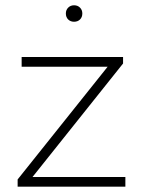

<svg xmlns="http://www.w3.org/2000/svg" viewBox="-20 -703 539 723"><path d="M452.1 0H46.4V-27.3L385.3 -451.7H61.5V-488.3H443.4V-463.9L102.5 -36.6H452.1ZM258.8 -621.1Q245.6 -621.1 236.8 -629.6Q228 -638.2 228 -652.3Q228 -665.5 236.8 -674.3Q245.6 -683.1 258.8 -683.1Q272.5 -683.1 281.2 -674.3Q290 -665.5 290 -652.3Q290 -638.2 281.2 -629.6Q272.5 -621.1 258.8 -621.1Z"/></svg>

Font: Kumbh Sans ExtraLight
Style: Regular
Weight: 250
Version: Version 1.005